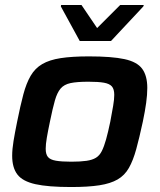

<svg xmlns="http://www.w3.org/2000/svg" viewBox="-20 -745 643 773"><path d="M266 8Q174 8 122.5 -3.5Q71 -15 50 -42.5Q29 -70 29 -118Q29 -144 34.5 -177.5Q40 -211 49 -255Q62 -320 74 -365Q86 -410 103.5 -440Q121 -470 150 -487Q179 -504 224.5 -511Q270 -518 338 -518Q430 -518 481 -507Q532 -496 552.5 -468Q573 -440 573 -391Q573 -364 568.5 -331Q564 -298 555 -255Q541 -190 528.5 -144.5Q516 -99 499 -69Q482 -39 453.5 -22.5Q425 -6 380 1Q335 8 266 8ZM267 -94Q304 -94 328 -97.5Q352 -101 366.5 -110Q381 -119 390 -137Q399 -155 407 -183.5Q415 -212 424 -255Q431 -292 435.5 -318.5Q440 -345 440 -363Q440 -386 430.5 -397Q421 -408 398.5 -412Q376 -416 336 -416Q290 -416 264 -410.5Q238 -405 224 -388.5Q210 -372 201 -340.5Q192 -309 181 -255Q173 -217 168.5 -190.5Q164 -164 164 -146Q164 -124 173 -113Q182 -102 205 -98Q228 -94 267 -94ZM301 -580 225 -719 226 -725H308L371 -632L464 -725H559L557 -719L427 -580Z"/></svg>

Font: Saira SemiExpanded SemiBold
Style: Italic
Weight: 600
Width: 6
Italic angle: -12°
Designer: Hector Gatti with collaboration of the Omnibus-Type team
Foundry: Omnibus-Type
Version: Version 1.101